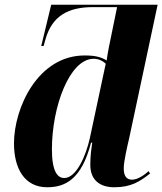

<svg xmlns="http://www.w3.org/2000/svg" viewBox="-20 -780 685 810"><path d="M179 10C255 10 324 -23 364 -178H369C365 -149 361 -125 361 -84C361 -21 401 10 462 10C533 10 570 -14 613 -48L607 -58C592 -44 562 -22 537 -22C514 -22 502 -37 502 -70C502 -99 517 -163 525 -197L645 -760H196L154 -586H164L171 -611C199 -715 270 -750 373 -750H474L440 -584C437 -569 432 -542 430 -525C405 -540 381 -546 337 -546C140 -546 39 -325 39 -175C39 -71 82 10 179 10ZM251 -29C223 -29 199 -56 199 -150C199 -331 274 -532 375 -532C395 -532 413 -524 426 -511L359 -197C343 -125 303 -29 251 -29Z"/></svg>

Font: Noto Serif Display SemiCondensed ExtraBold
Style: Italic
Weight: 800
Width: 4
Italic angle: -12°
Designer: Monotype Design Team
Foundry: Monotype Imaging Inc.
Version: Version 2.009